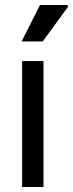

<svg xmlns="http://www.w3.org/2000/svg" viewBox="-20 -744 290 764"><path d="M68 0V-501H153V0ZM66 -579 139 -724H250V-716L150 -579Z"/></svg>

Font: Fustat Medium
Style: Regular
Weight: 500
Designer: Mohamed Gaber, Khaled Hosny, Laura Garcia Mut
Foundry: Kief Type Foundry, Alif Type Foundry, Hard Type Foundry
Version: Version 1.007